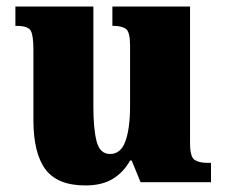

<svg xmlns="http://www.w3.org/2000/svg" viewBox="-20 -556 689 586"><path d="M241 10Q155 10 118.5 -39.5Q82 -89 82 -189V-405Q82 -447 74 -462Q66 -477 30 -477H27V-536H265V-230Q265 -162 275 -124Q285 -86 316 -86Q349 -86 363 -125.5Q377 -165 377 -233V-417Q377 -459 364 -468Q351 -477 327 -477H323V-536H560V-120Q560 -77 574 -68Q588 -59 612 -59H624V0H409L382 -66H377Q357 -30 324 -10Q291 10 241 10Z"/></svg>

Font: Noto Serif Thai SemiCondensed Black
Style: Regular
Weight: 900
Width: 4
Designer: Monotype Design Team
Foundry: Monotype Imaging Inc.
Version: Version 2.002; ttfautohint (v1.8.4.7-5d5b)